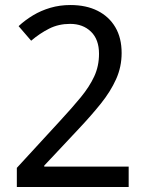

<svg xmlns="http://www.w3.org/2000/svg" viewBox="-20 -744 591 764"><path d="M47 -76 218 -262Q267 -315 301.5 -357Q336 -399 355 -440Q374 -481 374 -530Q374 -587 342 -618Q310 -649 259 -649Q213 -649 175.5 -630Q138 -611 104 -582L54 -640Q80 -664 111.5 -683Q143 -702 180.5 -713Q218 -724 260 -724Q323 -724 368.5 -701Q414 -678 439 -635.5Q464 -593 464 -533Q464 -478 442 -429Q420 -380 381.5 -332Q343 -284 293 -231L156 -85V-81H492V0H47Z"/></svg>

Font: loriya25
Style: Book
Weight: 400
Designer: Jelle Bosma - Monotype Design Team
Foundry: Monotype Imaging Inc.
Version: Version 2.003